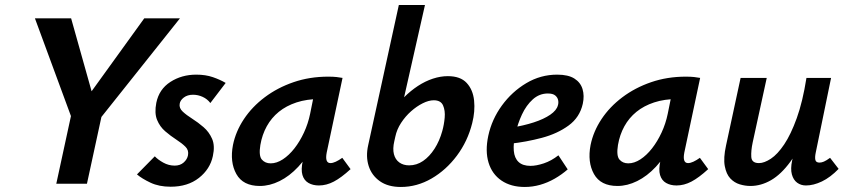

<svg xmlns="http://www.w3.org/2000/svg" viewBox="-20 -731 3378 764"><path d="M352 -226 297 -302 554 -658H696ZM204 0 269 -300H391L326 0ZM276 -232 119 -658H263L363 -302Z M659 12Q613 12 579 -4Q545 -20 525 -37L596 -109Q608 -96 629.5 -84Q651 -72 675 -72Q697 -72 711 -84.5Q725 -97 728 -113Q732 -133 718 -147Q704 -161 681.5 -175.5Q659 -190 637.5 -208.5Q616 -227 605 -254Q594 -281 602 -322Q613 -376 658 -405Q703 -434 761 -434Q798 -434 827 -424Q856 -414 878 -401L817 -321Q805 -337 786.5 -345.5Q768 -354 748 -354Q726 -354 711.5 -343Q697 -332 695 -318Q692 -301 707 -287Q722 -273 745 -258.5Q768 -244 790 -225Q812 -206 824 -178.5Q836 -151 827 -110Q816 -58 771.5 -23Q727 12 659 12Z M1014 9Q947 9 920.5 -38.5Q894 -86 907 -154Q918 -208 950.5 -257Q983 -306 1033.5 -344Q1084 -382 1148 -404Q1212 -426 1286 -426Q1306 -426 1319 -424.5Q1332 -423 1343 -421L1280 -124Q1272 -82 1295 -82Q1304 -82 1316 -87.5Q1328 -93 1342 -103L1375 -58Q1338 -24 1308.5 -8.5Q1279 7 1249 7Q1225 7 1207.5 -3Q1190 -13 1183.5 -34.5Q1177 -56 1185 -92L1218 -243L1272 -277Q1257 -211 1229.5 -158Q1202 -105 1167 -67.5Q1132 -30 1092.5 -10.5Q1053 9 1014 9ZM1057 -81Q1081 -81 1105.5 -97Q1130 -113 1151.5 -140.5Q1173 -168 1189.5 -203.5Q1206 -239 1214 -278L1234 -377L1289 -334Q1280 -336 1271 -336.5Q1262 -337 1253 -337Q1201 -337 1160 -323.5Q1119 -310 1089.5 -286Q1060 -262 1041.5 -228.5Q1023 -195 1016 -154Q1009 -111 1022 -96Q1035 -81 1057 -81Z M1575 13Q1524 13 1491.5 -10Q1459 -33 1447 -70.5Q1435 -108 1445 -153L1567 -711H1671L1588 -344Q1614 -370 1643 -389Q1672 -408 1702.5 -418Q1733 -428 1762 -428Q1812 -428 1837 -401Q1862 -374 1866.5 -331Q1871 -288 1859 -241Q1841 -169 1798 -111.5Q1755 -54 1697 -20.5Q1639 13 1575 13ZM1549 -169Q1542 -139 1547.5 -117.5Q1553 -96 1569 -84.5Q1585 -73 1608 -73Q1638 -73 1663.5 -90.5Q1689 -108 1709 -139Q1729 -170 1740 -210Q1747 -235 1749.5 -263Q1752 -291 1743 -311.5Q1734 -332 1706 -332Q1686 -332 1662 -320Q1638 -308 1615.5 -288Q1593 -268 1576 -242Q1559 -216 1553 -187Z M2068 13Q2013 13 1975.5 -12.5Q1938 -38 1924 -84Q1910 -130 1923 -191Q1937 -256 1977 -311Q2017 -366 2074 -400Q2131 -434 2197 -434Q2241 -434 2265.5 -418.5Q2290 -403 2298 -376.5Q2306 -350 2299 -318Q2287 -264 2242.5 -231.5Q2198 -199 2136 -182.5Q2074 -166 2009 -159L2014 -223Q2064 -231 2104 -244Q2144 -257 2169.5 -274.5Q2195 -292 2200 -312Q2203 -321 2201 -332Q2199 -343 2189.5 -351Q2180 -359 2160 -359Q2126 -359 2100 -335.5Q2074 -312 2057 -275.5Q2040 -239 2031 -199Q2022 -160 2024.5 -131Q2027 -102 2043.5 -86.5Q2060 -71 2091 -71Q2114 -71 2144 -81Q2174 -91 2202 -113L2239 -57Q2215 -36 2187 -20Q2159 -4 2129 4.5Q2099 13 2068 13Z M2437 9Q2370 9 2343.5 -38.5Q2317 -86 2330 -154Q2341 -208 2373.5 -257Q2406 -306 2456.5 -344Q2507 -382 2571 -404Q2635 -426 2709 -426Q2729 -426 2742 -424.5Q2755 -423 2766 -421L2703 -124Q2695 -82 2718 -82Q2727 -82 2739 -87.5Q2751 -93 2765 -103L2798 -58Q2761 -24 2731.5 -8.5Q2702 7 2672 7Q2648 7 2630.5 -3Q2613 -13 2606.5 -34.5Q2600 -56 2608 -92L2641 -243L2695 -277Q2680 -211 2652.5 -158Q2625 -105 2590 -67.5Q2555 -30 2515.5 -10.5Q2476 9 2437 9ZM2480 -81Q2504 -81 2528.5 -97Q2553 -113 2574.5 -140.5Q2596 -168 2612.5 -203.5Q2629 -239 2637 -278L2657 -377L2712 -334Q2703 -336 2694 -336.5Q2685 -337 2676 -337Q2624 -337 2583 -323.5Q2542 -310 2512.5 -286Q2483 -262 2464.5 -228.5Q2446 -195 2439 -154Q2432 -111 2445 -96Q2458 -81 2480 -81Z M2966 9Q2945 9 2923.5 2.5Q2902 -4 2886 -21Q2870 -38 2864 -70Q2858 -102 2869 -152L2927 -421H3031L2975 -164Q2968 -131 2969.5 -106.5Q2971 -82 3000 -82Q3021 -82 3047.5 -99.5Q3074 -117 3100.5 -156.5Q3127 -196 3150.5 -261Q3174 -326 3189 -421H3248Q3225 -303 3193.5 -220.5Q3162 -138 3125 -87.5Q3088 -37 3048 -14Q3008 9 2966 9ZM3187 7Q3167 7 3152 -4Q3137 -15 3131 -37Q3125 -59 3132 -92L3202 -421H3287L3226 -124Q3222 -105 3224.5 -94.5Q3227 -84 3241 -84Q3249 -84 3258.5 -88Q3268 -92 3283 -103L3317 -59Q3284 -25 3250.5 -9Q3217 7 3187 7Z"/></svg>

Font: Ysabeau
Style: Bold Italic
Weight: 700
Italic angle: -12°
Designer: Christian Thalmann (Catharsis Fonts)
Version: Version 2.002